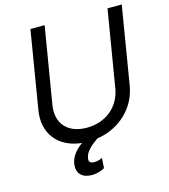

<svg xmlns="http://www.w3.org/2000/svg" viewBox="-133 -831 1008 1148"><g transform="rotate(-15 370.5 -257.5)"><path d="M640.6 -727.3 561.8 -252.8C544.7 -146.3 458.8 -69.6 337.4 -69.6C215.9 -69.6 155.5 -146.3 172.6 -252.8L251.4 -727.3H163.4L83.8 -245.7C60.7 -108 138.5 -4.3 285.2 11C237.6 44.4 214.1 81.3 208.1 117.9C198.2 179 235.1 211.6 293.3 211.6C327.4 211.6 355.8 200.3 372.9 190.3L377.1 127.8C365.8 133.5 348.7 140.6 327.4 140.6C299 140.6 291.9 127.8 296.2 106.5C302.6 68.5 339.5 36.9 381 8.5C523.1 -13.1 627.1 -114 649.1 -245.7L728.7 -727.3Z"/></g></svg>

Font: Magic Ui Pro
Style: Italic
Weight: 400
Italic angle: -9.39999°
Designer: Stefan Endress, Andreas Faust
Version: Version 1.000;FEAKit 1.0